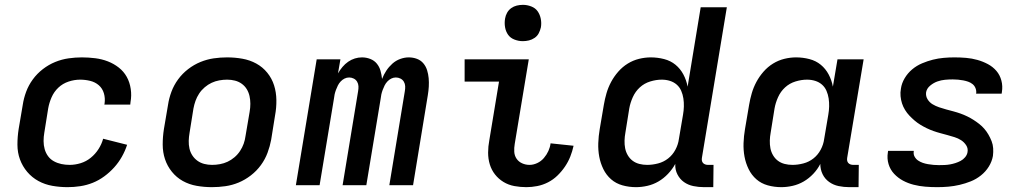

<svg xmlns="http://www.w3.org/2000/svg" viewBox="-20 -765 4240 793"><path d="M259 8Q227 8 196 2.5Q165 -3 138.5 -17.5Q112 -32 92.5 -55Q73 -78 62.5 -106.5Q52 -135 52 -167.5Q52 -200 57 -232L74 -332Q78 -359 88 -386Q98 -413 115.5 -437Q133 -461 157 -479.5Q181 -498 208 -509Q235 -520 263 -524Q291 -528 318 -528Q346 -528 373.5 -524.5Q401 -521 425.5 -511.5Q450 -502 470.5 -486Q491 -470 503.5 -447.5Q516 -425 520 -397.5Q524 -370 519 -343L518 -333H411L412 -338Q415 -360 409 -380Q403 -400 388 -413Q373 -426 352.5 -431Q332 -436 311 -436Q287 -436 263 -428Q239 -420 221 -403Q203 -386 193 -363Q183 -340 179 -317L163 -217Q160 -200 160 -182.5Q160 -165 164.5 -149Q169 -133 178.5 -120Q188 -107 202.5 -99Q217 -91 233.5 -87.5Q250 -84 268 -84Q290 -84 313 -91Q336 -98 355 -113.5Q374 -129 387 -149.5Q400 -170 406 -192L505 -167Q497 -142 483.5 -118Q470 -94 451.5 -73.5Q433 -53 410.5 -36.5Q388 -20 363 -10Q338 0 311.5 4Q285 8 259 8Z M855 8Q823 8 792 2.5Q761 -3 735 -17.5Q709 -32 690 -55.5Q671 -79 661.5 -107.5Q652 -136 652 -168Q652 -200 657 -232L674 -332Q678 -359 688 -386Q698 -413 715.5 -437Q733 -461 757 -479.5Q781 -498 808 -509Q835 -520 862.5 -524Q890 -528 918 -528Q950 -528 981 -522.5Q1012 -517 1038.5 -502.5Q1065 -488 1084 -464.5Q1103 -441 1112 -412.5Q1121 -384 1121.5 -352Q1122 -320 1116 -288L1100 -188Q1095 -161 1085 -134Q1075 -107 1057.5 -83Q1040 -59 1016 -40.5Q992 -22 965.5 -11Q939 0 911 4Q883 8 855 8ZM856 -84Q872 -84 888.5 -87Q905 -90 920 -97Q935 -104 948.5 -115.5Q962 -127 971.5 -141.5Q981 -156 986.5 -171.5Q992 -187 994 -203L1011 -303Q1014 -320 1014 -336.5Q1014 -353 1010.5 -368.5Q1007 -384 999 -397Q991 -410 978.5 -419Q966 -428 950.5 -432Q935 -436 918 -436Q902 -436 885.5 -433Q869 -430 854 -423Q839 -416 825.5 -404.5Q812 -393 802.5 -378.5Q793 -364 787.5 -348.5Q782 -333 779 -317L763 -217Q760 -200 759.5 -183.5Q759 -167 762.5 -151.5Q766 -136 774.5 -123Q783 -110 795.5 -101Q808 -92 823.5 -88Q839 -84 856 -84Z M1202 0 1288 -520H1386L1376 -462Q1384 -476 1394.5 -488.5Q1405 -501 1418 -510Q1431 -519 1445.5 -523.5Q1460 -528 1475 -528Q1493 -528 1509.5 -521.5Q1526 -515 1536.5 -502Q1547 -489 1551.5 -473Q1556 -457 1558 -439Q1565 -457 1575.5 -473Q1586 -489 1600.5 -502Q1615 -515 1633 -521.5Q1651 -528 1668 -528Q1686 -528 1702 -522Q1718 -516 1728.5 -503.5Q1739 -491 1744 -475Q1749 -459 1750.5 -442Q1752 -425 1751 -407.5Q1750 -390 1747 -372L1686 0H1588L1652 -388Q1654 -399 1653.5 -409Q1653 -419 1648 -427.5Q1643 -436 1634 -440.5Q1625 -445 1615 -445Q1605 -445 1596 -440.5Q1587 -436 1580 -428.5Q1573 -421 1568.5 -412Q1564 -403 1560.5 -393.5Q1557 -384 1555 -375Q1553 -366 1552 -356L1493 0H1395L1459 -388Q1461 -399 1460.5 -409Q1460 -419 1455 -427.5Q1450 -436 1441 -440.5Q1432 -445 1422 -445Q1412 -445 1403 -440.5Q1394 -436 1387 -428.5Q1380 -421 1375.5 -412Q1371 -403 1367.5 -393.5Q1364 -384 1362 -375Q1360 -366 1359 -356L1300 0Z M2154 8Q2129 8 2104.5 3.5Q2080 -1 2059.5 -13.5Q2039 -26 2024.5 -44.5Q2010 -63 2003 -86Q1996 -109 1996 -134.5Q1996 -160 2001 -186L2041 -428H1899V-520H2164L2106 -171Q2103 -154 2104 -138Q2105 -122 2113.5 -109.5Q2122 -97 2136.5 -90.5Q2151 -84 2167 -84Q2183 -84 2199 -91.5Q2215 -99 2226.5 -112.5Q2238 -126 2245 -141.5Q2252 -157 2254 -173L2349 -163Q2344 -140 2335.5 -118.5Q2327 -97 2313.5 -77Q2300 -57 2282.5 -40Q2265 -23 2243.5 -12Q2222 -1 2199 3.5Q2176 8 2154 8ZM2139 -595Q2122 -595 2105 -601.5Q2088 -608 2078.5 -621.5Q2069 -635 2066 -652.5Q2063 -670 2066 -688Q2068 -701 2074.5 -712.5Q2081 -724 2091.5 -731.5Q2102 -739 2114.5 -742Q2127 -745 2140 -745Q2157 -745 2174 -738.5Q2191 -732 2200.5 -718.5Q2210 -705 2213.5 -687.5Q2217 -670 2214 -652Q2211 -639 2205 -627.5Q2199 -616 2188 -608.5Q2177 -601 2164.5 -598Q2152 -595 2139 -595Z M2607 8Q2578 8 2551 0.5Q2524 -7 2504 -24.5Q2484 -42 2472 -66.5Q2460 -91 2455 -118Q2450 -145 2451 -174Q2452 -203 2457 -232L2474 -332Q2478 -356 2485 -380Q2492 -404 2504 -426.5Q2516 -449 2533.5 -469Q2551 -489 2573 -502.5Q2595 -516 2619.5 -522Q2644 -528 2668 -528Q2696 -528 2723 -521Q2750 -514 2770 -497.5Q2790 -481 2802.5 -457.5Q2815 -434 2820 -407L2874 -735H2982L2879 -113Q2878 -107 2879 -101.5Q2880 -96 2883.5 -92Q2887 -88 2892.5 -86Q2898 -84 2904 -84H2927L2926 8H2888Q2865 8 2843.5 3.5Q2822 -1 2805 -13Q2788 -25 2778 -44.5Q2768 -64 2769 -86V-88Q2757 -66 2739 -47Q2721 -28 2699.5 -15.5Q2678 -3 2654 2.5Q2630 8 2607 8ZM2653 -84Q2675 -84 2698 -90Q2721 -96 2739.5 -110.5Q2758 -125 2769.5 -146.5Q2781 -168 2784 -191L2801 -291Q2804 -308 2804.5 -325Q2805 -342 2802.5 -358.5Q2800 -375 2793.5 -390Q2787 -405 2775 -415.5Q2763 -426 2747 -431Q2731 -436 2713 -436Q2690 -436 2665.5 -428.5Q2641 -421 2622.5 -404Q2604 -387 2593.5 -363.5Q2583 -340 2579 -317L2563 -217Q2560 -201 2559.5 -184.5Q2559 -168 2562 -152.5Q2565 -137 2573 -123.5Q2581 -110 2593 -101Q2605 -92 2620.5 -88Q2636 -84 2653 -84Z M3207 8Q3178 8 3151 0.5Q3124 -7 3104 -24.5Q3084 -42 3072 -66.5Q3060 -91 3055 -118Q3050 -145 3051 -174Q3052 -203 3057 -232L3074 -332Q3078 -356 3085 -380Q3092 -404 3104 -426.5Q3116 -449 3133.5 -469Q3151 -489 3173 -502.5Q3195 -516 3219.5 -522Q3244 -528 3268 -528Q3296 -528 3323 -521Q3350 -514 3370 -497.5Q3390 -481 3402.5 -457.5Q3415 -434 3420 -407L3439 -520H3547L3479 -113Q3478 -107 3479 -101.5Q3480 -96 3483.5 -92Q3487 -88 3492.5 -86Q3498 -84 3504 -84H3527L3526 8H3488Q3465 8 3443.5 3.5Q3422 -1 3404.5 -13.5Q3387 -26 3377.5 -45.5Q3368 -65 3368 -88Q3357 -66 3339 -47Q3321 -28 3299.5 -15.5Q3278 -3 3254 2.5Q3230 8 3207 8ZM3253 -84Q3275 -84 3298 -90Q3321 -96 3339.5 -110.5Q3358 -125 3369.5 -146.5Q3381 -168 3384 -191L3401 -291Q3404 -308 3404.5 -325Q3405 -342 3402.5 -358.5Q3400 -375 3393.5 -390Q3387 -405 3375 -415.5Q3363 -426 3347 -431Q3331 -436 3313 -436Q3290 -436 3265.5 -428.5Q3241 -421 3222.5 -404Q3204 -387 3193.5 -363.5Q3183 -340 3179 -317L3163 -217Q3160 -201 3159.5 -184.5Q3159 -168 3162 -152.5Q3165 -137 3173 -123.5Q3181 -110 3193 -101Q3205 -92 3220.5 -88Q3236 -84 3253 -84Z M3851 8Q3826 8 3801.5 6Q3777 4 3753.5 -2Q3730 -8 3709.5 -19Q3689 -30 3673 -47Q3657 -64 3650 -87Q3643 -110 3647 -135L3648 -142H3754V-140Q3752 -128 3757.5 -118Q3763 -108 3772 -102Q3781 -96 3791 -92.5Q3801 -89 3812.5 -87Q3824 -85 3835.5 -84Q3847 -83 3858 -83Q3870 -83 3881.5 -83.5Q3893 -84 3904 -86Q3915 -88 3926 -91.5Q3937 -95 3947.5 -100.5Q3958 -106 3966 -115.5Q3974 -125 3976 -136Q3979 -152 3970.5 -165Q3962 -178 3949.5 -186Q3937 -194 3922.5 -198.5Q3908 -203 3893.5 -207Q3879 -211 3864 -215Q3849 -219 3835 -224Q3821 -229 3807.5 -235.5Q3794 -242 3781 -250Q3768 -258 3757 -267.5Q3746 -277 3736 -287.5Q3726 -298 3718 -311Q3710 -324 3705.5 -338Q3701 -352 3699.5 -367.5Q3698 -383 3701 -399Q3704 -421 3716.5 -442Q3729 -463 3747.5 -478.5Q3766 -494 3788.5 -503.5Q3811 -513 3833 -518.5Q3855 -524 3877.5 -526Q3900 -528 3922 -528Q3946 -528 3970 -526Q3994 -524 4017 -517.5Q4040 -511 4060.5 -500Q4081 -489 4095.5 -472Q4110 -455 4116 -432Q4122 -409 4118 -385L4117 -378H4011L4012 -380Q4013 -391 4009 -401Q4005 -411 3997 -417.5Q3989 -424 3979 -427.5Q3969 -431 3958.5 -433Q3948 -435 3937 -436Q3926 -437 3915 -437Q3899 -437 3883 -435.5Q3867 -434 3851.5 -428.5Q3836 -423 3822 -411.5Q3808 -400 3805 -384Q3803 -368 3811 -355Q3819 -342 3831.5 -334.5Q3844 -327 3858.5 -322Q3873 -317 3888 -313Q3903 -309 3918 -305Q3933 -301 3947 -296Q3961 -291 3974.5 -284.5Q3988 -278 4000.5 -270Q4013 -262 4024.5 -253Q4036 -244 4045.5 -233Q4055 -222 4062.5 -209Q4070 -196 4075.5 -182Q4081 -168 4082 -152.5Q4083 -137 4081 -121Q4077 -98 4064 -77Q4051 -56 4031.5 -40.5Q4012 -25 3989.5 -16Q3967 -7 3943.5 -1.5Q3920 4 3897 6Q3874 8 3851 8Z"/></svg>

Font: Iosevka Semibold Extended
Style: Italic
Weight: 600
Width: 7
Italic angle: -9°
Monospace: yes
Designer: Belleve Invis
Foundry: Belleve Invis
Version: Version 32.5.0; ttfautohint (v1.8.4)